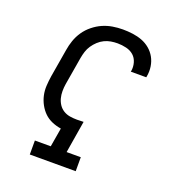

<svg xmlns="http://www.w3.org/2000/svg" viewBox="-135 -849 869 955"><g transform="rotate(20 300.0 -371.5)"><path d="M130 0V-74H214L231 -174Q205 -178 182 -188Q159 -198 142 -214.5Q125 -231 113 -253Q101 -275 95.5 -299.5Q90 -324 91.5 -350Q93 -376 97 -402L122 -550Q126 -576 135 -602Q144 -628 160 -651.5Q176 -675 199 -693.5Q222 -712 247 -723Q272 -734 299 -738.5Q326 -743 353 -743Q379 -743 405.5 -739.5Q432 -736 455.5 -727Q479 -718 498 -702Q517 -686 529 -664.5Q541 -643 545 -617Q549 -591 544 -564L543 -559H461L462 -562Q466 -585 459.5 -607.5Q453 -630 437 -644Q421 -658 398 -663.5Q375 -669 352 -669Q334 -669 316.5 -666Q299 -663 282.5 -655Q266 -647 252 -634Q238 -621 227.5 -605.5Q217 -590 211.5 -572.5Q206 -555 203 -538L178 -390Q175 -371 175 -352Q175 -333 179.5 -315.5Q184 -298 194 -283Q204 -268 219.5 -258.5Q235 -249 253.5 -246Q272 -243 291 -243Q300 -243 308.5 -243.5Q317 -244 326 -244L298 -74H373V0Z"/></g></svg>

Font: Iosevka Plex Etoile
Style: Italic
Weight: 400
Italic angle: -9°
Designer: Belleve Invis
Foundry: Belleve Invis
Version: Version 25.1.1; ttfautohint (v1.8.4)